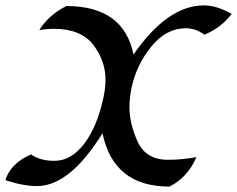

<svg xmlns="http://www.w3.org/2000/svg" viewBox="-61 -689 885 717"><path d="M571.8 7.8Q362.8 7.8 321.8 -191.4Q199.2 5.9 77.1 5.9Q25.9 5.9 -41 -16.1Q-21.5 -79.1 54.7 -112.3Q88.9 -88.4 142.1 -88.4Q204.6 -88.4 253.2 -151.9Q301.8 -215.3 325.2 -324.2Q333 -359.9 333 -391.6Q333 -461.4 287.4 -521.5Q241.7 -581.5 138.7 -581.5Q116.7 -581.5 85.9 -576.7Q118.7 -631.3 186.5 -666.5Q400.9 -666.5 437.5 -485.4Q564.9 -668.9 700.7 -668.9Q747.6 -668.9 804.2 -637.2Q763.7 -584 702.1 -559.6Q669.9 -583.5 632.8 -583.5Q559.6 -583.5 503.9 -514.9Q448.2 -446.3 430.2 -361.3Q422.4 -323.2 422.4 -288.6Q422.4 -227.5 453.1 -159.9Q483.9 -92.3 566.4 -92.3Q618.7 -92.3 672.4 -102.1Q640.1 -26.4 571.8 7.8Z"/></svg>

Font: Balgruf
Style: Italic
Weight: 500
Italic angle: -12°
Designer: Paul James Miller
Foundry: High-Logic / Made with FontCreator
Version: Version 1.201;March 28, 2021;FontCreator 13.0.0.2683 64-bit